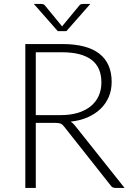

<svg xmlns="http://www.w3.org/2000/svg" viewBox="-20 -924 647 944"><path d="M104.5 0ZM156 -320V0H104.5V-707.5H285.5Q407.5 -707.5 468.2 -660.2Q529 -613 529 -521.5Q529 -481 514.8 -447.5Q500.5 -414 474.2 -388.8Q448 -363.5 410.8 -347.2Q373.5 -331 327.5 -326Q339.5 -318.5 349 -306L592.5 0H548.5Q540 0 534.2 -2.8Q528.5 -5.5 523.5 -13L296.5 -300Q292.5 -305.5 288.2 -309.5Q284 -313.5 278.8 -315.8Q273.5 -318 266.2 -319Q259 -320 248.5 -320ZM156 -358H278.5Q325.5 -358 362.8 -369.2Q400 -380.5 425.8 -401.5Q451.5 -422.5 465 -452Q478.5 -481.5 478.5 -518.5Q478.5 -594 429.2 -630.5Q380 -667 285.5 -667H156ZM146.5 -904.5H182Q186 -904.5 191.5 -903.5Q197 -902.5 201 -897L281.5 -799L285 -793.5Q286 -795 287 -796.2Q288 -797.5 289 -799L370 -897Q374 -902.5 379.2 -903.5Q384.5 -904.5 388.5 -904.5H424L306.5 -771H264Z"/></svg>

Font: Lato Light
Style: Regular
Weight: 300
Designer: Lukasz Dziedzic
Foundry: tyPoland Lukasz Dziedzic
Version: Version 2.007; 2014-02-27